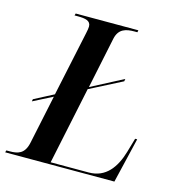

<svg xmlns="http://www.w3.org/2000/svg" viewBox="-133 -807 837 900"><g transform="rotate(15 285.5 -357.0)"><path d="M-27 0H503L555 -219H545L525 -150C502 -72 459 -10 376 -10H191L270 -386L426 -466L428 -478L273 -397L325 -646C336 -696 371 -704 412 -704H426L428 -714H124L121 -704H136C174 -704 200 -699 200 -671C200 -664 198 -651 195 -638L128 -323L34 -274L32 -263L126 -311L76 -74C64 -17 31 -10 -8 -10H-24Z"/></g></svg>

Font: Noto Serif Display SemiCondensed SemiBold
Style: Italic
Weight: 600
Width: 4
Italic angle: -12°
Designer: Monotype Design Team
Foundry: Monotype Imaging Inc.
Version: Version 2.009